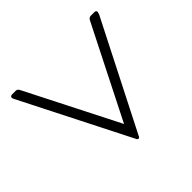

<svg xmlns="http://www.w3.org/2000/svg" viewBox="-125 -656 779 779"><g transform="rotate(45 264.0 -266.5)"><path d="M39 -24Q36 -23 33.5 -21.5Q31 -20 28 -20Q19 -20 19 -32V-51Q19 -61 29 -66L425 -267L29 -467Q19 -472 19 -483V-502Q19 -513 28 -513Q30 -513 39 -510L501 -275Q509 -272 509 -267Q509 -261 501 -258Z"/></g></svg>

Font: Young Serif Light
Style: Regular
Weight: 300
Designer: Bastien Sozeau
Foundry: NBR — Bastien Sozeau
Version: Version 5.001